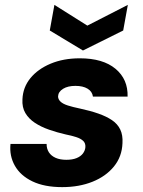

<svg xmlns="http://www.w3.org/2000/svg" viewBox="-20 -755 586 787"><path d="M235 12Q162 12 113 -11.5Q64 -35 41 -75.5Q18 -116 23 -165H171Q171 -145 180.5 -130.5Q190 -116 208 -108Q226 -100 252 -100Q277 -100 294 -107Q311 -114 320 -126Q329 -138 330 -152Q331 -168 321 -177.5Q311 -187 292.5 -193Q274 -199 249 -204Q214 -212 181 -223.5Q148 -235 123 -251.5Q98 -268 84 -291.5Q70 -315 72 -348Q74 -397 104.5 -434.5Q135 -472 187.5 -494Q240 -516 307 -516Q402 -516 453.5 -473Q505 -430 503 -359H361Q358 -380 339 -391.5Q320 -403 289 -403Q258 -403 238.5 -391Q219 -379 218 -360Q218 -348 228 -338.5Q238 -329 258.5 -322.5Q279 -316 308 -310Q350 -301 383 -289.5Q416 -278 439 -262.5Q462 -247 473 -224Q484 -201 482 -168Q480 -113 447 -72.5Q414 -32 359 -10Q304 12 235 12ZM504 -735 485 -630 320 -548 184 -630 203 -735 338 -650Z"/></svg>

Font: DM Sans Black
Style: Italic
Weight: 900
Italic angle: -10°
Designer: Colophon Foundry, Jonny Pinhorn
Foundry: Colophon Foundry
Version: Version 4.004;gftools[0.9.30]